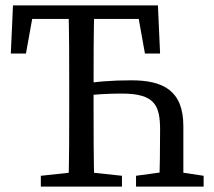

<svg xmlns="http://www.w3.org/2000/svg" viewBox="-20 -690 793 710"><path d="M131 0H431V-40L291 -55H271L131 -40V0ZM233 0H329C326 -103 326 -207 326 -310V-360C326 -465 326 -569 329 -670H233C236 -567 236 -463 236 -360V-310C236 -205 236 -101 233 0ZM483 0H733V-40L633 -55H593L483 -40V0ZM20 -492H76L108 -670L63 -620H529L484 -670L516 -492H572L564 -670H28L20 -492ZM569 0H658V-224C658 -356 582 -393 466 -393C393 -393 329 -388 281 -378V-335C330 -341 380 -344 430 -344C552 -344 572 -301 572 -210C572 -138 571 -69 569 0Z"/></svg>

Font: Source Serif Variable
Style: Regular
Weight: 389
Designer: Frank Grießhammer
Foundry: Adobe Systems Incorporated
Version: Version 3.001;hotconv 1.0.111;makeotfexe 2.5.65597